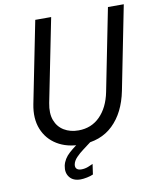

<svg xmlns="http://www.w3.org/2000/svg" viewBox="-98 -795 870 1068"><g transform="rotate(-10 337.5 -261.0)"><path d="M305.2 7.8Q227.1 7.8 171.6 -25.9Q116.2 -59.6 92 -119.9Q67.9 -180.2 83.5 -259.8L175.3 -719.7H265.1L171.4 -251Q160.2 -193.8 175 -154.1Q189.9 -114.3 224.6 -93.3Q259.3 -72.3 306.2 -72.3Q378.9 -72.3 427.7 -121.3Q476.6 -170.4 493.7 -255.9L585.9 -719.7H675.3L581.5 -247.1Q557.6 -127 487.5 -59.6Q417.5 7.8 305.2 7.8ZM270 198.2Q228.5 198.2 208.3 172.6Q188 147 195.8 107.9Q204.1 69.8 237.5 39.8Q271 9.8 316.9 -20L362.8 0Q339.8 17.6 315.7 35.4Q291.5 53.2 273.7 71.8Q255.9 90.3 252 109.9Q249 126.5 257.6 135.3Q266.1 144 284.7 144Q303.7 144 322 137Q340.3 129.9 350.1 125L341.8 183.1Q328.1 189.5 306.9 193.8Q285.6 198.2 270 198.2Z"/></g></svg>

Font: Reddit Sans
Style: Italic
Weight: 400
Italic angle: -11.25°
Designer: Stephen Hutchings
Version: Version 1.013